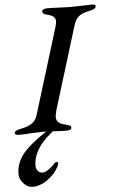

<svg xmlns="http://www.w3.org/2000/svg" viewBox="-90 -695 611 1022"><g transform="rotate(-5 216.0 -184.0)"><path d="M-28 -8Q-27 -15 -18.5 -19.5Q-10 -24 6 -27Q46 -35 67.5 -50Q89 -65 98 -98L237 -550Q243 -570 243 -581Q243 -597 232 -606Q221 -615 195 -621Q174 -626 174 -639Q174 -646 182.5 -650Q191 -654 202 -654Q228 -654 266 -652Q302 -650 322 -650L375 -651Q415 -653 440 -653Q460 -653 460 -643Q460 -627 426 -621Q386 -613 367.5 -598Q349 -583 339 -550L204 -111Q197 -85 197 -74Q197 -54 209 -44Q221 -34 247 -28Q264 -24 270 -20Q276 -16 274 -8Q274 4 247 4Q212 4 180 1Q142 -1 123 -1Q101 -1 61 1Q30 4 -7 4Q-28 4 -28 -8ZM-27 212Q-27 142 29 86Q85 30 169 -18H201Q67 75 67 176Q67 191 76 203Q85 215 102 215Q116 215 134 202.5Q152 190 164 176Q166 173 171.5 169Q177 165 182 165Q187 165 188 171L189 173Q189 178 183 190Q164 228 124 257Q84 286 42 286Q16 286 -5.5 262.5Q-27 239 -27 212Z"/></g></svg>

Font: EB Garamond Medium
Style: Italic
Weight: 500
Italic angle: -17.2°
Designer: Georg Duffner and Octavio Pardo
Foundry: Georg Duffner
Version: Version 1.000